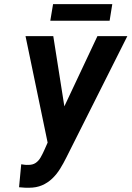

<svg xmlns="http://www.w3.org/2000/svg" viewBox="-20 -883 627 915"><path d="M231.9 -259.8 444.3 -710.9H586.9L296.9 -133.8Q282.7 -105 266.4 -78.6Q250 -52.2 228.8 -32Q207.5 -11.7 180.4 0Q153.3 11.7 118.2 11.7Q106.4 12.2 94.7 11.2Q83 10.3 70.8 9.3L81.1 -100.1Q88.9 -99.1 96.9 -97.9Q105 -96.7 112.8 -97.2Q135.3 -96.7 149.7 -106.4Q164.1 -116.2 173.3 -132.3Q182.6 -148.4 190.9 -167ZM233.9 -710.9 292.5 -339.4 302.7 -194.3 209.5 -191.4 101.6 -710.9ZM515.1 -863.3 502.4 -784.2H219.7L232.9 -863.3Z"/></svg>

Font: Roboto Condensed SemiBold
Style: Italic
Weight: 600
Italic angle: -12°
Designer: Christian Robertson
Foundry: Google
Version: Version 3.008; 2023